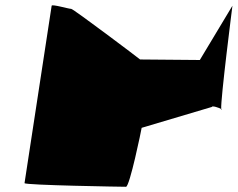

<svg xmlns="http://www.w3.org/2000/svg" viewBox="-20 -716 911 736"><path d="M74 -14C73 -6 451 0 463 0C477 0 522 -218 523 -226L792 -306C793 -312 820 -303 828 -298C825 -334 871 -694 871 -694L746 -486L517 -488C513 -492 261 -682 253 -682C243 -682 179 -701 178 -694ZM828 -298C828 -296 827 -295 828 -295C831 -295 831 -296 828 -298Z"/></svg>

Font: Ampere
Style: SuExtIta
Weight: 400
Version: Version 1